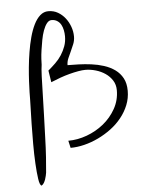

<svg xmlns="http://www.w3.org/2000/svg" viewBox="-56 -693 674 903"><g transform="rotate(-5 281.0 -241.0)"><path d="M153.3 -400.4Q150.4 -382.8 148.9 -346.7Q147.5 -310.5 146.5 -263.2Q145.5 -215.8 143.6 -162.6Q141.6 -109.4 140.1 -58.6Q138.7 -7.8 135.7 35.6Q132.8 79.1 129.9 107.4Q128.9 113.3 127 122.1Q125 130.9 122.1 139.2Q119.1 147.5 114.7 154.8Q110.4 162.1 103.5 166Q94.7 163.1 90.3 133.3Q85.9 103.5 83.5 60.1Q81.1 16.6 81.1 -33.2Q81.1 -83 82 -127.4Q83 -171.9 84 -203.6Q85 -235.4 85 -243.2Q85 -252.9 85.4 -275.4Q85.9 -297.9 87.4 -328.1Q88.9 -358.4 92.3 -394Q95.7 -429.7 101.6 -465.3Q107.4 -501 116.2 -533.7Q125 -566.4 137.7 -592.3Q150.4 -618.2 167.5 -633.3Q184.6 -648.4 206.1 -648.4Q231.4 -648.4 251.5 -636.7Q271.5 -625 285.6 -606.9Q299.8 -588.9 308.1 -565.9Q316.4 -543 316.4 -519.5Q316.4 -501 309.6 -483.9Q302.7 -466.8 295.4 -451.2Q288.1 -435.5 281.2 -419.9Q274.4 -404.3 274.4 -387.7Q297.9 -387.7 327.1 -386.7Q356.4 -385.7 386.7 -381.8Q417 -377.9 445.8 -368.7Q474.6 -359.4 497.1 -343.3Q519.5 -327.1 532.7 -302.7Q545.9 -278.3 545.9 -243.2Q545.9 -208 533.2 -176.3Q520.5 -144.5 498.5 -117.2Q476.6 -89.8 447.8 -68.4Q418.9 -46.9 386.2 -31.2Q353.5 -15.6 319.8 -7.3Q286.1 1 254.9 1L247.1 -33.2Q291 -33.2 335 -49.3Q378.9 -65.4 414.6 -94.2Q450.2 -123 472.7 -163.1Q495.1 -203.1 495.1 -250Q495.1 -276.4 482.4 -296.4Q469.7 -316.4 449.7 -330.1Q429.7 -343.8 404.8 -351.1Q379.9 -358.4 355.5 -358.4Q341.8 -358.4 322.3 -355Q302.7 -351.6 280.3 -345.7Q257.8 -339.8 234.9 -331.5Q211.9 -323.2 191.4 -314.5L182.6 -370.1Q200.2 -384.8 217.3 -401.4Q234.4 -418 246.6 -437Q258.8 -456.1 266.6 -477.5Q274.4 -499 274.4 -524.4Q274.4 -538.1 271.5 -552.7Q268.6 -567.4 262.2 -579.1Q255.9 -590.8 244.6 -598.1Q233.4 -605.5 217.8 -605.5Q205.1 -605.5 195.3 -592.8Q185.5 -580.1 178.2 -560.1Q170.9 -540 166.5 -516.1Q162.1 -492.2 158.7 -469.2Q155.3 -446.3 154.3 -427.7Q153.3 -409.2 153.3 -400.4Z"/></g></svg>

Font: Zeyada
Style: Regular
Weight: 400
Version: Version 1.002 2010